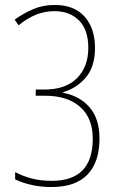

<svg xmlns="http://www.w3.org/2000/svg" viewBox="-20 -744 493 774"><path d="M187 10Q107 10 41 -21V-50Q74 -33 109.5 -24Q145 -15 189 -15Q354 -15 354 -185Q354 -268 303 -313Q252 -358 163 -358H124V-383H158Q245 -383 290.5 -429Q336 -475 336 -551Q336 -624 298.5 -661.5Q261 -699 200 -699Q160 -699 124.5 -684.5Q89 -670 55 -642L39 -665Q76 -691 114.5 -707.5Q153 -724 201 -724Q279 -724 321 -677Q363 -630 363 -551Q363 -477 327.5 -433.5Q292 -390 234 -372V-370Q300 -358 340.5 -312Q381 -266 381 -185Q381 -90 332.5 -40Q284 10 187 10Z"/></svg>

Font: Noto Sans Devanagari UI Condensed Thin
Style: Regular
Weight: 100
Width: 3
Designer: Jelle Bosma - Monotype Design Team
Foundry: Monotype Imaging Inc.
Version: Version 2.004; ttfautohint (v1.8.4.7-5d5b)